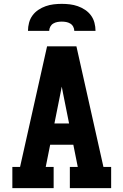

<svg xmlns="http://www.w3.org/2000/svg" viewBox="-20 -975 640 995"><path d="M44 0V-110H84L224 -735H376L516 -110H556V0H342V-110H383L360 -225H240L217 -110H258V0ZM262 -335H338L307 -490Q305 -499 303.5 -508Q302 -517 300 -526Q298 -517 296.5 -508Q295 -499 293 -490ZM125 -815Q125 -836 130.5 -857Q136 -878 148.5 -895Q161 -912 179 -924Q197 -936 217 -943Q237 -950 258 -952.5Q279 -955 300 -955Q321 -955 342 -952.5Q363 -950 383 -943Q403 -936 421 -924Q439 -912 451.5 -895Q464 -878 469.5 -857Q475 -836 475 -815H365Q365 -826 359.5 -836.5Q354 -847 344 -853Q334 -859 322.5 -861Q311 -863 300 -863Q289 -863 277.5 -861Q266 -859 256 -853Q246 -847 240.5 -836.5Q235 -826 235 -815Z"/></svg>

Font: Iosevka Slab XBdEx
Style: Regular
Weight: 800
Width: 7
Monospace: yes
Designer: Belleve Invis
Foundry: Belleve Invis
Version: Version 11.1.0; ttfautohint (v1.8.3)